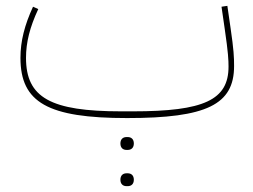

<svg xmlns="http://www.w3.org/2000/svg" viewBox="-20 -392 866 657"><path d="M413 245H417C429 245 438 238 438 223C438 208 429 201 417 201H413C401 201 392 208 392 223C392 238 401 245 413 245ZM413 121H417C429 121 438 114 438 99C438 84 429 77 417 77H413C401 77 392 84 392 99C392 114 401 121 413 121ZM415 12C687 12 781 -34 781 -166C781 -196 780 -221 769 -296L758 -372L738 -369L749 -293C761 -211 762 -186 762 -164C762 -50 678 -11 435 -11H395C153 -11 69 -58 69 -194C69 -247 82 -299 111 -361L93 -369C64 -306 50 -251 50 -194C50 -41 144 12 415 12Z"/></svg>

Font: IBM Plex Arabic Thin
Style: Regular
Weight: 100
Designer: Mike Abbink, Paul van der Laan, Pieter van Rosmalen, Wael Morcos, Khajak Apelian
Foundry: Bold Monday
Version: Version 1.0